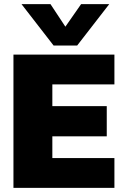

<svg xmlns="http://www.w3.org/2000/svg" viewBox="-20 -908 588 928"><path d="M84 -888H224L296 -779L372 -888H508L353 -688H239ZM45 -644H533V-500H233V-395H496V-249H233V-144H533V0H45Z"/></svg>

Font: Kanit Bold
Style: Regular
Weight: 700
Designer: Katatrad Team
Foundry: CadsonDemak
Version: Version 1.000